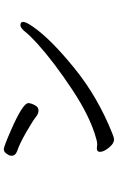

<svg xmlns="http://www.w3.org/2000/svg" viewBox="181 -846 637 1040"><g transform="rotate(-90 500.0 -325.5)"><path d="M264 -27Q249 -27 233.5 -41Q218 -55 208 -72.5Q198 -90 198 -103Q198 -120 217 -120L239 -118Q252 -118 268 -123Q387 -155 535.5 -253.5Q684 -352 784 -442Q827 -481 848 -507.5Q869 -534 884 -534Q902 -534 902 -519Q902 -503 873 -462Q807 -368 650.5 -241Q494 -114 297 -36Q277 -27 264 -27ZM423 -436Q407 -436 394 -445Q370 -465 304.5 -502.5Q239 -540 201 -552Q177 -562 177 -579Q177 -594 183 -601Q195 -624 212 -624Q226 -624 313 -586Q462 -521 462 -491Q462 -478 451.5 -457Q441 -436 423 -436Z"/></g></svg>

Font: LXGW WenKai Mono Medium
Style: Regular
Weight: 500
Monospace: yes
Designer: LXGW / Fontworks Inc.
Foundry: LXGW / Fontworks Inc.
Version: Version 1.520; June 14, 2025